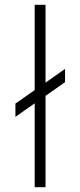

<svg xmlns="http://www.w3.org/2000/svg" viewBox="-20 -777 334 797"><path d="M124 0H169V-379L250 -436V-491L169 -434V-757H124V-403L44 -347V-292L124 -348Z"/></svg>

Font: Mluvka ExtraLight
Style: Regular
Weight: 200
Designer: Modified by Jiří Krblich, Original typeface by Gumpita Rahayu
Foundry: Gumpita Rahayu & Jiří Krblich
Version: Version 2.000;Glyphs 3.1.1 (3134)